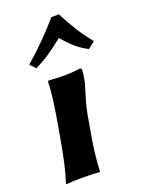

<svg xmlns="http://www.w3.org/2000/svg" viewBox="-132 -741 600 806"><g transform="rotate(-20 168.0 -337.5)"><path d="M335.5 -522C295.6 -570.5 263.8 -623 236 -678H202C160.4 -629 101.3 -569 46.5 -522L69.3 -498C116.7 -520 152.8 -546 201.6 -585C233.1 -548 260.4 -521 304.3 -498ZM71.9 -235 62.2 -180C49 -105 38 -54 20.5 0L22 3C43.1 0.7 61.5 0 96.5 0C130.5 0 151.6 1 170 3L172.5 0C174.5 -57 180.8 -104 194.2 -180L205.9 -246C218.5 -317.6 247.6 -368.5 247.6 -427.2C247.6 -431.9 245 -434 240 -434C226 -432 198.1 -429 170.1 -429C144.1 -429 117.1 -430.7 99.7 -432L96 -428C96.4 -385 85.2 -310 71.9 -235Z"/></g></svg>

Font: Linux Biolinum O 
Style: Bold Italic
Weight: 700
Designer: Philipp H. Poll
Foundry: Philipp H. Poll
Version: Version 1.3.2